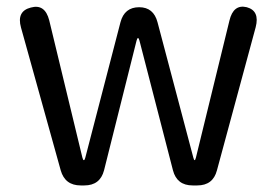

<svg xmlns="http://www.w3.org/2000/svg" viewBox="-20 -565 842 585"><path d="M226 0Q178 0 165 -46L44 -481Q30 -531 74 -542Q117 -554 130 -503L231 -85Q233 -77 235.5 -77Q238 -77 240 -85L347 -497Q359 -543 404 -543Q448 -543 460 -497L569 -85Q571 -77 573 -77Q575 -77 577 -85L679 -502Q691 -553 732 -543Q772 -532 759 -482L641 -46Q629 0 581 0H567Q519 0 507 -46L405 -441Q403 -449 400.5 -449Q398 -449 396 -441L297 -46Q285 0 237 0Z"/></svg>

Font: Resource Han Rounded JP
Style: Regular
Weight: 400
Designer: Cyano Hao (round all glyphs); Ryoko NISHIZUKA 西塚涼子 (kana, bopomofo & ideographs); Paul D. Hunt (Latin, Greek & Cyrillic)
Foundry: Cyano Hao
Version: 0.990